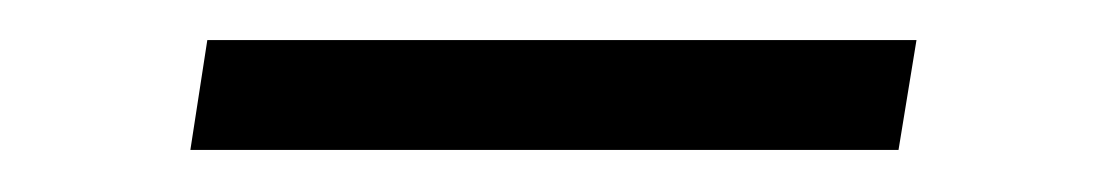

<svg xmlns="http://www.w3.org/2000/svg" viewBox="-20 -734 542 94"><path d="M81.5 -714.4H428.7L419.9 -660.6H73.2Z"/></svg>

Font: NoticiaText-Italic
Style: Italic
Weight: 400
Italic angle: -8°
Designer: JM Sole
Foundry: JM Sole
Version: Version 1.003